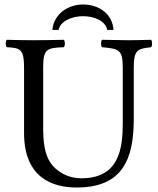

<svg xmlns="http://www.w3.org/2000/svg" viewBox="-20 -824 701 854"><path d="M213 -691H241C248 -730 300 -752 349 -752C402 -752 449 -730 457 -691H485C480 -761 422 -804 349 -804C283 -804 219 -762 213 -691ZM172 -523C172 -606 187 -611 264 -614C270 -620 270 -641 264 -647C217 -646 168.4 -645 129 -645C90 -645 49 -646 10 -647C4 -641 4 -620 10 -614C70 -611 87 -606 87 -523V-233C87 -29 218.5 10 321 10C526 10 575 -117 575 -295V-523C575 -603.3 592 -607 652 -614C658 -620 658 -641 652 -647C614 -646 573.2 -645 550 -645C528.5 -645 480 -646 434 -647C428 -641 428 -620 434 -614C509 -607 526 -604 526 -523V-277C526 -165 511 -31 342 -31C294 -31 253.1 -49.1 223 -78C174 -125 172 -201 172 -266Z"/></svg>

Font: Libertinus Math
Style: Regular
Weight: 400
Designer: Philipp H. Poll
Foundry: Khaled Hosny
Version: Version 6.2